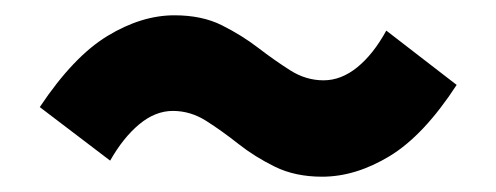

<svg xmlns="http://www.w3.org/2000/svg" viewBox="-20 -503 649 251"><path d="M401 -272Q366 -272 339.5 -285Q313 -298 291.5 -315Q270 -332 249.5 -345Q229 -358 206 -358Q183 -358 162 -340.5Q141 -323 124 -293L32 -363Q76 -429 120.5 -456Q165 -483 208 -483Q244 -483 270 -470Q296 -457 317.5 -440.5Q339 -424 359.5 -411Q380 -398 403 -398Q426 -398 447 -415Q468 -432 485 -463L577 -392Q534 -326 489.5 -299Q445 -272 401 -272Z"/></svg>

Font: Noto Sans TC Thin Black
Style: Regular
Weight: 900
Version: Version 2.004-H2;hotconv 1.0.118;makeotfexe 2.5.65603